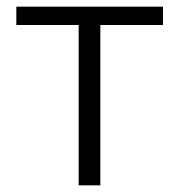

<svg xmlns="http://www.w3.org/2000/svg" viewBox="-20 -556 537 576"><path d="M29 -481V-536H469V-481H281V0H216V-481Z"/></svg>

Font: 寒蝉端黑体 Light
Style: Regular
Weight: 300
Designer: ChillDuanSans {Warren2060}; 
Source Han Sans {Ryoko NISHIZUKA 西塚涼子 (kana, bopomofo & ideographs); Paul D. Hunt (Latin, G
Foundry: ChillType&Adobe
Version: Version 1.300;Glyphs 3.3 (3306)